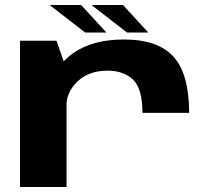

<svg xmlns="http://www.w3.org/2000/svg" viewBox="-20 -753 860 773"><path d="M553.5 -298.5H741.5Q741.5 -454.5 679 -524.2Q616.5 -594 478.5 -594Q339 -594 257.2 -525.5Q175.5 -457 175.5 -377L247 -323.5Q247 -382.5 292.5 -425.5Q338 -468.5 413 -468.5Q477.5 -468.5 515.5 -432.5Q553.5 -396.5 553.5 -298.5ZM60.5 0H248V-472.5L207.5 -589H60.5ZM491.5 -622H577L475 -733H348ZM323 -622H408.5L306.5 -733H179.5Z"/></svg>

Font: Anybody Expanded
Style: Bold
Weight: 700
Width: 7
Designer: Tyler Finck
Foundry: Etcetera Type Company
Version: Version 1.113;gftools[0.9.25]